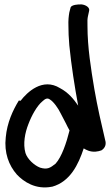

<svg xmlns="http://www.w3.org/2000/svg" viewBox="-20 -760 504 867"><path d="M333 -283C313 -312 289 -342 251 -362C172 -411 102 -343 73 -305C70 -305 68 -306 65 -306C38 -262 12 -206 6 -140C-2 -70 20 -13 56 28C86 60 141 98 215 83H216C297 60 334 -17 358 -90C369 -83 386 -74 410 -75C421 -76 430 -78 438 -81C457 -93 460 -111 455 -127C438 -199 420 -277 406 -358C391 -448 375 -546 375 -643V-644C374 -663 375 -677 377 -686L382 -709C388 -726 367 -738 349 -740C331 -741 304 -738 299 -727L293 -704C290 -686 288 -669 289 -642C289 -619 290 -588 293 -555C302 -465 317 -369 333 -283ZM95 -69C83 -111 93 -161 108 -199C123 -239 147 -282 171 -302H172V-303C186 -316 195 -318 205 -311C222 -301 243 -271 254 -248L278 -202C283 -193 286 -184 294 -171C280 -115 259 -52 231 -21C207 -2 194 7 161 -3C135 -13 104 -41 95 -69Z"/></svg>

Font: Stray Cat
Style: Blk
Weight: 900
Version: Version 1.0